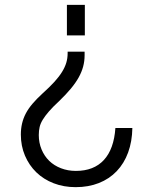

<svg xmlns="http://www.w3.org/2000/svg" viewBox="-20 -567 631 792"><path d="M456 -39Q450 48 408.5 93Q367 138 293 138Q260 138 231.5 127Q203 116 183 96.5Q163 77 151.5 49.5Q140 22 140 -10Q140 -28 143.5 -43Q147 -58 156.5 -73.5Q166 -89 182 -107.5Q198 -126 224 -150Q252 -177 272 -201Q292 -225 304.5 -247.5Q317 -270 323 -292.5Q329 -315 329 -339V-354H259V-347Q259 -327 253.5 -308.5Q248 -290 236 -270.5Q224 -251 204.5 -229.5Q185 -208 156 -182Q131 -159 114 -139Q97 -119 86.5 -99Q76 -79 71 -57.5Q66 -36 66 -12Q66 35 83 75Q100 115 130 144Q160 173 201.5 189Q243 205 292 205Q345 205 388 188Q431 171 461.5 139Q492 107 508.5 62Q525 17 526 -39ZM256 -421H330V-547H256Z"/></svg>

Font: Involve
Style: Regular
Weight: 400
Designer: Stefan Peev
Foundry: Context Ltd.
Version: Version 1.001